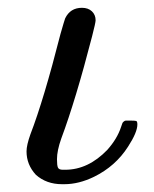

<svg xmlns="http://www.w3.org/2000/svg" viewBox="-20 -462 394 492"><path d="M313 -153Q326 -153 329 -152Q332 -151 332 -143Q332 -123 308 -86Q276 -36 221 -9Q182 10 145 10H139Q99 10 72 -14Q48 -40 48 -74Q48 -90 58 -118Q92 -206 135 -375Q145 -410 147 -415Q160 -442 190 -442Q206 -442 215.5 -433Q225 -424 225 -410Q225 -404 216 -369Q174 -206 137 -107Q126 -76 126 -54Q126 -38 128.5 -32.5Q131 -27 141 -27H147Q206 -27 255 -78Q280 -106 290 -136Q293 -144 293.5 -146Q294 -148 297 -150.5Q300 -153 302.5 -153Q305 -153 313 -153Z"/></svg>

Font: MathJax_Math
Style: Italic
Weight: 400
Version: Version 1.1